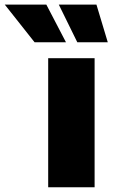

<svg xmlns="http://www.w3.org/2000/svg" viewBox="-154 -792 476 812"><path d="M49.8 0V-545.9H246.1V0ZM-7.8 -613.3 -133.8 -772.5H42L125 -613.3ZM172.9 -613.3 94.7 -772.5H253.9L301.8 -613.3Z"/></svg>

Font: Inter Black
Style: Regular
Weight: 900
Designer: Rasmus Andersson
Foundry: rsms
Version: Version 4.000;git-a52131595